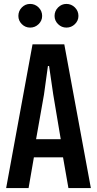

<svg xmlns="http://www.w3.org/2000/svg" viewBox="-20 -954 492 974"><path d="M11.2 0 145 -729H306.2L440.9 0H327.1L299.8 -155.8H151.9L125 0ZM73.2 -873Q73.2 -898.4 90.8 -916.3Q108.4 -934.1 132.8 -934.1Q157.7 -934.1 175.8 -916.3Q193.8 -898.4 193.8 -873Q193.8 -849.1 175.8 -831.5Q157.7 -814 132.8 -814Q108.4 -814 90.8 -831.5Q73.2 -849.1 73.2 -873ZM163.1 -248H288.1L250 -475.1L229 -619.1H223.1L203.1 -474.1ZM256.8 -873Q256.8 -898.4 274.7 -916.3Q292.5 -934.1 316.9 -934.1Q341.8 -934.1 359.9 -916.3Q377.9 -898.4 377.9 -873Q377.9 -849.1 359.9 -831.5Q341.8 -814 316.9 -814Q292.5 -814 274.7 -831.5Q256.8 -849.1 256.8 -873Z"/></svg>

Font: Lumene Sans Condensed
Style: Bold
Weight: 600
Width: 3
Designer: Deni Anggara
Version: Version 1.003;Glyphs 3.1.2 (3151)